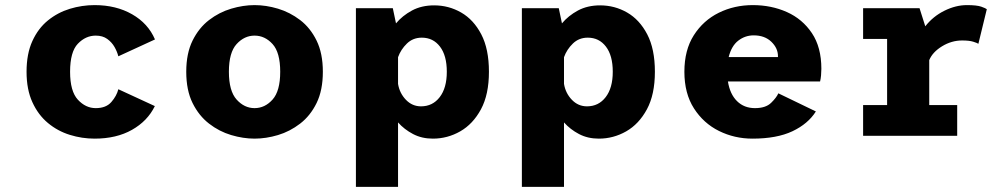

<svg xmlns="http://www.w3.org/2000/svg" viewBox="-20 -532 3940 752"><path d="M350.5 11Q301 11 253.5 -3.8Q206 -18.5 167.8 -50.2Q129.5 -82 106.8 -131.8Q84 -181.5 84 -251Q84 -321.5 106.8 -371.2Q129.5 -421 167.8 -452Q206 -483 253.5 -497.5Q301 -512 350.5 -512Q434.5 -512 497.2 -476.2Q560 -440.5 587 -377.5L443.5 -311.5Q439 -329.5 428.5 -348Q418 -366.5 400 -379.5Q382 -392.5 355 -392.5Q315.5 -392.5 285 -360.8Q254.5 -329 254.5 -251Q254.5 -174.5 285 -141.5Q315.5 -108.5 355 -108.5Q395.5 -108.5 416.2 -132.5Q437 -156.5 443.5 -182.5L586.5 -116.5Q558 -58 497 -23.5Q436 11 350.5 11Z M977 11Q932.5 11 885.5 -3Q838.5 -17 798.8 -47.8Q759 -78.5 734.2 -128.5Q709.5 -178.5 709.5 -251Q709.5 -323 734.2 -373Q759 -423 798.8 -453.5Q838.5 -484 885.5 -498Q932.5 -512 977 -512Q1022 -512 1068.8 -498Q1115.5 -484 1155.5 -453.5Q1195.5 -423 1220 -373Q1244.5 -323 1244.5 -251Q1244.5 -178.5 1220 -128.5Q1195.5 -78.5 1155.5 -47.8Q1115.5 -17 1068.8 -3Q1022 11 977 11ZM977 -108.5Q1017.5 -108.5 1047.5 -142Q1077.5 -175.5 1077.5 -251Q1077.5 -326.5 1047.5 -359.5Q1017.5 -392.5 977 -392.5Q937 -392.5 906.8 -359.5Q876.5 -326.5 876.5 -251Q876.5 -175.5 906.8 -142Q937 -108.5 977 -108.5Z M1374 200V-500H1518.5L1531 -440.5Q1556 -470.5 1593.5 -490.8Q1631 -511 1680.5 -511Q1737.5 -511 1786.2 -483Q1835 -455 1865 -397.5Q1895 -340 1895 -251Q1895 -162 1863.8 -104Q1832.5 -46 1782.5 -17.5Q1732.5 11 1675.5 11Q1632 11 1597.8 -7Q1563.5 -25 1539 -52.5V200ZM1632 -384.5Q1597.5 -384.5 1573.8 -361.5Q1550 -338.5 1539 -308V-203.5Q1545 -167 1569.8 -141.2Q1594.5 -115.5 1629 -115.5Q1674.5 -115.5 1702.2 -151.5Q1730 -187.5 1730 -251Q1730 -314.5 1703.2 -349.5Q1676.5 -384.5 1632 -384.5Z M2024 200V-500H2168.5L2181 -440.5Q2206 -470.5 2243.5 -490.8Q2281 -511 2330.5 -511Q2387.5 -511 2436.2 -483Q2485 -455 2515 -397.5Q2545 -340 2545 -251Q2545 -162 2513.8 -104Q2482.5 -46 2432.5 -17.5Q2382.5 11 2325.5 11Q2282 11 2247.8 -7Q2213.5 -25 2189 -52.5V200ZM2282 -384.5Q2247.5 -384.5 2223.8 -361.5Q2200 -338.5 2189 -308V-203.5Q2195 -167 2219.8 -141.2Q2244.5 -115.5 2279 -115.5Q2324.5 -115.5 2352.2 -151.5Q2380 -187.5 2380 -251Q2380 -314.5 2353.2 -349.5Q2326.5 -384.5 2282 -384.5Z M2927 11Q2857 11 2796.2 -19Q2735.5 -49 2698 -107.5Q2660.5 -166 2660.5 -251Q2660.5 -336 2697.5 -394Q2734.5 -452 2795.2 -482Q2856 -512 2928.5 -512Q3001 -512 3062 -484.8Q3123 -457.5 3160 -402.2Q3197 -347 3197 -262.5Q3197 -250.5 3195.8 -236.8Q3194.5 -223 3192 -213H2831Q2839 -163 2866.8 -135.8Q2894.5 -108.5 2937 -108.5Q2979 -108.5 3000.2 -129.2Q3021.5 -150 3028.5 -166.5L3175.5 -95.5Q3145 -47 3083.8 -18Q3022.5 11 2927 11ZM2932 -393.5Q2898.5 -393.5 2871.8 -373Q2845 -352.5 2834 -308.5H3027V-312Q3027 -343.5 3001 -368.5Q2975 -393.5 2932 -393.5Z M3360.5 0V-120.5H3454.5V-379.5H3360.5V-500H3581.5L3604 -429Q3634.5 -468 3679 -490Q3723.5 -512 3767 -512Q3806 -512 3823.5 -505.8Q3841 -499.5 3845 -496L3812 -360.5Q3808 -363.5 3792.2 -368.5Q3776.5 -373.5 3748.5 -373.5Q3707 -373.5 3669.8 -350.8Q3632.5 -328 3619.5 -296.5V-120.5H3729V0Z"/></svg>

Font: Trispace
Style: Bold
Weight: 700
Designer: Tyler Finck
Foundry: Etcetera Type Company
Version: Version 1.210; ttfautohint (v1.8.3)